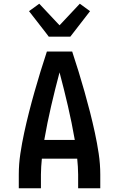

<svg xmlns="http://www.w3.org/2000/svg" viewBox="-20 -1012 640 1032"><path d="M81 0V-74Q81 -130 89.5 -186.5Q98 -243 110 -298.5Q122 -354 136 -409Q150 -464 165.5 -518.5Q181 -573 197.5 -627Q214 -681 232 -735H368Q386 -681 402.5 -627Q419 -573 434.5 -518.5Q450 -464 464 -409Q478 -354 490 -298.5Q502 -243 510.5 -186.5Q519 -130 519 -74V0H400V-74Q400 -95 398.5 -116.5Q397 -138 395 -159H205Q203 -138 201.5 -116.5Q200 -95 200 -74V0ZM218 -260H382Q366 -352 345 -442.5Q324 -533 300 -623Q276 -533 255 -442.5Q234 -352 218 -260ZM242 -815 227 -835 136 -952 191 -992 300 -876 409 -992 464 -952 358 -815Z"/></svg>

Font: Iosevka Book
Style: Bold
Weight: 700
Designer: Belleve Invis
Foundry: Belleve Invis
Version: Version 28.0.7; ttfautohint (v1.8.3)